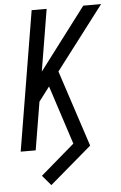

<svg xmlns="http://www.w3.org/2000/svg" viewBox="-61 -777 633 1008"><g transform="rotate(-5 255.5 -273.0)"><path d="M168 189 123 136 302 -18 201 -328 144 -253 102 0H23L145 -735H224L170 -409L417 -735H511L257 -402L389 0Z"/></g></svg>

Font: Iosevka SS04 Oblique
Style: Regular
Weight: 400
Italic angle: -9°
Monospace: yes
Designer: Belleve Invis
Foundry: Belleve Invis
Version: Version 19.0.0; ttfautohint (v1.8.4)